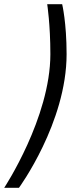

<svg xmlns="http://www.w3.org/2000/svg" viewBox="-25 -774 336 911"><path d="M65 117C65 117 291 -192 291 -517C291 -667 270 -754 270 -754H199C199 -754 214 -658 214 -517C214 -215 -5 117 -5 117H65Z"/></svg>

Font: RazerF5
Style: Italic
Weight: 400
Foundry: Razer Inc.
Version: Version 2